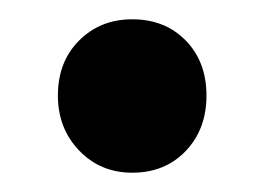

<svg xmlns="http://www.w3.org/2000/svg" viewBox="-20 -170 275 199"><path d="M194 -71Q194 -36 172.5 -13.5Q151 9 117 9Q84 9 62 -14Q40 -37 40 -71Q40 -106 62 -128Q84 -150 117 -150Q151 -150 172.5 -128Q194 -106 194 -71Z"/></svg>

Font: TypoPRO Montserrat Alternates
Style: Regular
Weight: 600
Designer: Julieta Ulanovsky
Foundry: Julieta Ulanovsky
Version: Version 6.001